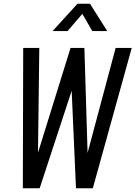

<svg xmlns="http://www.w3.org/2000/svg" viewBox="-20 -1006 724 1026"><path d="M420 -932 473 -840H553L461 -986H394L261 -840H341ZM598 -750 448 -189 431 -750H357L183 -190L190 -750H104L102 0H192L363 -521L386 0H476L684 -750Z"/></svg>

Font: Mohave
Style: Italic
Weight: 400
Italic angle: -8°
Designer: Gumpita Rahayu
Foundry: Tokotype
Version: Version 2.002;PS 002.002;hotconv 1.0.88;makeotf.lib2.5.64775